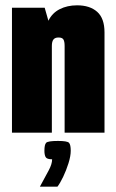

<svg xmlns="http://www.w3.org/2000/svg" viewBox="-20 -499 435 722"><path d="M25 -470H148L162 -421Q176 -450 204.5 -464.5Q233 -479 270 -479Q318 -479 345.5 -454.5Q373 -430 373 -377V0H223V-326Q223 -343 218.5 -350.5Q214 -358 200 -358Q187 -358 181 -350.5Q175 -343 175 -326V0H25ZM130 203Q150 166 163 142Q176 118 176 100Q156 100 151.5 91.5Q147 83 147 68Q147 45 153.5 38Q160 31 198 31Q233 31 239.5 38Q246 45 246 68Q246 88 237.5 115Q229 142 217.5 166Q206 190 196 203Z"/></svg>

Font: Smooch Sans Thin Black
Style: Regular
Weight: 900
Version: Version 1.010